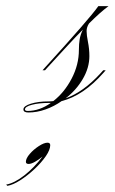

<svg xmlns="http://www.w3.org/2000/svg" viewBox="-138 -358 372 623"><path d="M8 -130H0L9 -140Q80 -218 123.5 -268Q167 -318 181 -338H214Q188 -319 151 -282Q143 -270 143 -257Q143 -244 147.5 -221.5Q152 -199 152 -176Q152 -138 130.5 -101.5Q109 -65 75 -39Q132 -59 188 -120L197 -130H205L198 -122Q133 -48 62 -30Q38 -13 10 -3Q-18 7 -46 7Q-62 7 -62 -3Q-62 -14 -38 -21.5Q-14 -29 20 -29Q28 -29 35 -30Q71 -58 94.5 -103Q118 -148 118 -196Q118 -215 120.5 -230.5Q123 -246 131 -262Q108 -239 80.5 -209Q53 -179 18 -141ZM-57 -3Q-57 2 -48 2Q-10 2 27 -24Q24 -24 21 -24Q-12 -24 -34.5 -18Q-57 -12 -57 -3ZM25 113Q25 128 10.5 149Q-4 170 -26.5 191Q-49 212 -72.5 227Q-96 242 -114 245L-118 241Q-91 236 -59 211Q-27 186 0 150Q-12 160 -24.5 167Q-37 174 -45 174Q-54 174 -54 167Q-54 156 -41.5 141.5Q-29 127 -12 116Q5 105 16 105Q25 105 25 113Z"/></svg>

Font: Ballet 72pt
Style: Regular
Weight: 400
Designer: Maximiliano R. Sproviero
Foundry: Omnibus-Type
Version: Version 1.100; ttfautohint (v1.8.3)